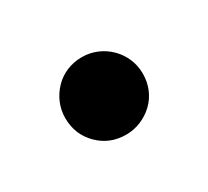

<svg xmlns="http://www.w3.org/2000/svg" viewBox="-43 -149 236 218"><g transform="rotate(-30 75.0 -40.0)"><path d="M24.4 -40Q24.4 -50.3 28.3 -59.6Q32.2 -68.8 39.1 -75.9Q45.9 -83 55.2 -86.9Q64.5 -90.8 75.2 -90.8Q85.4 -90.8 94.7 -86.9Q104 -83 111.1 -75.9Q118.2 -68.8 122.1 -59.6Q126 -50.3 126 -40Q126 -29.3 122.1 -20Q118.2 -10.7 111.1 -3.9Q104 2.9 94.7 6.8Q85.4 10.7 75.2 10.7Q53.7 10.7 39.1 -3.9Q24.4 -18.6 24.4 -40Z"/></g></svg>

Font: Crushed
Style: Regular
Weight: 400
Width: 3
Designer: Astigmatic (AOETI)
Foundry: Astigmatic (AOETI)
Version: Version 001.001